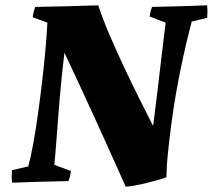

<svg xmlns="http://www.w3.org/2000/svg" viewBox="-20 -680 799 721"><path d="M452 21Q396 -105 338.5 -231Q281 -357 222 -482Q211 -391 204 -308.5Q197 -226 192.5 -162Q188 -98 184 -61L246 -38Q245 -20 237 0Q184 1 131 2.5Q78 4 25 6Q23 -17 25 -41L86 -55Q95 -87 104.5 -138.5Q114 -190 122.5 -251.5Q131 -313 138.5 -376.5Q146 -440 151 -497Q156 -554 158 -595L103 -615Q104 -625 106.5 -635Q109 -645 112 -654Q172 -655 231 -656.5Q290 -658 349 -660Q366 -608 392 -547.5Q418 -487 447 -425.5Q476 -364 504 -308Q532 -252 555 -207Q564 -276 572.5 -347.5Q581 -419 588.5 -483.5Q596 -548 602 -595L542 -618Q544 -636 551 -654Q603 -655 655 -656.5Q707 -658 758 -660Q760 -637 758 -613L700 -599Q678 -516 659 -424Q640 -332 627 -240Q614 -148 607 -65L605 -15Q601 -12 580.5 -6Q560 0 533.5 6.5Q507 13 484 17Q461 21 452 21Z"/></svg>

Font: Albura ExtraBold
Style: Italic
Weight: 758
Italic angle: -7°
Designer: Mercedes Jáuregui
Foundry: Omnibus-Type Team
Version: Version 1.000; ttfautohint (v1.8.3)